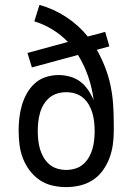

<svg xmlns="http://www.w3.org/2000/svg" viewBox="-20 -755 540 783"><path d="M250 8Q221 8 193 1.5Q165 -5 141.5 -21Q118 -37 100.5 -60.5Q83 -84 73 -110.5Q63 -137 59.5 -165.5Q56 -194 56 -223Q56 -249 59 -275Q62 -301 69.5 -326.5Q77 -352 90 -375Q103 -398 122.5 -415.5Q142 -433 167.5 -441Q193 -449 219 -449Q242 -449 265.5 -442.5Q289 -436 307.5 -422Q326 -408 339.5 -388Q353 -368 362 -346Q356 -395 340 -442Q324 -489 298 -531L110 -480L92 -539L257 -584Q229 -613 194 -634.5Q159 -656 120 -668L141 -735Q199 -719 250 -685.5Q301 -652 338 -606L409 -625L426 -566L375 -552Q394 -518 408.5 -481Q423 -444 431 -405Q439 -366 441.5 -327Q444 -288 444 -248V-221Q444 -192 440 -164Q436 -136 426 -109.5Q416 -83 399 -59.5Q382 -36 358 -20.5Q334 -5 306 1.5Q278 8 250 8ZM250 -62Q269 -62 287 -67.5Q305 -73 319 -85Q333 -97 342.5 -113.5Q352 -130 357 -147.5Q362 -165 364 -183.5Q366 -202 366 -220Q366 -239 364 -257.5Q362 -276 357 -293.5Q352 -311 342.5 -327.5Q333 -344 319 -356Q305 -368 287 -373.5Q269 -379 250 -379Q231 -379 213 -373.5Q195 -368 181 -356Q167 -344 157.5 -328Q148 -312 143 -294Q138 -276 136 -257.5Q134 -239 134 -221Q134 -202 136 -183.5Q138 -165 143 -147.5Q148 -130 157.5 -113.5Q167 -97 181 -85Q195 -73 213 -67.5Q231 -62 250 -62Z"/></svg>

Font: Iosevka Term Curly
Style: Regular
Weight: 400
Designer: Belleve Invis
Foundry: Belleve Invis
Version: Version 32.3.0